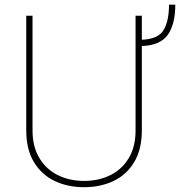

<svg xmlns="http://www.w3.org/2000/svg" viewBox="-20 -777 757 807"><path d="M549.8 -710.9H576.2V-609.9Q645 -612.8 667.7 -650.9Q690.4 -689 690.4 -757.3H716.8Q716.8 -675.8 685.5 -631.1Q654.3 -586.4 576.2 -583.5V-229Q576.2 -149.4 544.4 -96.2Q512.7 -43 457.8 -16.6Q402.8 9.8 333.5 9.8Q264.2 9.8 209.2 -16.6Q154.3 -43 122.3 -96.2Q90.3 -149.4 90.3 -229V-710.9H116.7V-229Q116.7 -160.6 145.3 -113Q173.8 -65.4 222.9 -41Q272 -16.6 333.5 -16.6Q395 -16.6 444.1 -41Q493.2 -65.4 521.5 -113Q549.8 -160.6 549.8 -229Z"/></svg>

Font: Vazirmatn RD UI Thin
Style: Regular
Weight: 100
Designer: Saber Rastikerdar
Foundry: Saber Rastikerdar
Version: Version 33.003